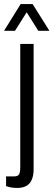

<svg xmlns="http://www.w3.org/2000/svg" viewBox="-41 -743 264 948"><path d="M44 185Q35 185 24.5 184Q14 183 4.5 180.5Q-5 178 -11 176V128H28Q47 128 53 118Q59 108 59 83V-526H125V93Q125 123 116 144Q107 165 89 175Q71 185 44 185ZM-21 -591 61 -723H120L203 -591H148L74 -709L107 -708L33 -591Z"/></svg>

Font: Archivo Condensed Light
Style: Regular
Weight: 300
Width: 3
Designer: Hector Gatti
Foundry: Omnibus-Type
Version: Version 2.001